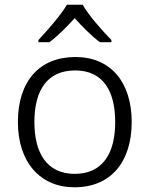

<svg xmlns="http://www.w3.org/2000/svg" viewBox="-20 -785 635 815"><path d="M331 -765H264C239 -721 180 -655 143 -615V-606H190C226 -633 264 -671 297 -708C330 -671 369 -632 404 -606H453V-615C415 -654 355 -721 331 -765ZM539 -267C539 -436 450 -543 300 -543C148 -543 56 -441 56 -267C56 -96 151 10 296 10C450 10 539 -97 539 -267ZM126 -267C126 -404 182 -486 299 -486C418 -486 469 -398 469 -267C469 -134 416 -47 297 -47C180 -47 126 -134 126 -267Z"/></svg>

Font: Noto Sans Syriac Light
Style: Regular
Weight: 300
Designer: Patrick Giasson and the Monotype Design Team
Foundry: Monotype Imaging Inc.
Version: Version 3.000